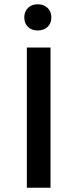

<svg xmlns="http://www.w3.org/2000/svg" viewBox="-20 -881 363 901"><path d="M106 0V-658H217V0ZM157 -738Q129 -738 111.5 -754.5Q94 -771 94 -799Q94 -827 111.5 -844Q129 -861 157 -861Q185 -861 203 -844Q221 -827 221 -799Q221 -771 203 -754.5Q185 -738 157 -738Z"/></svg>

Font: Ysabeau Office SemiBold
Style: Regular
Weight: 600
Designer: Christian Thalmann (Catharsis Fonts)
Version: Version 2.001;gftools[0.9.30]; featfreeze: tnum,lnum,ss02